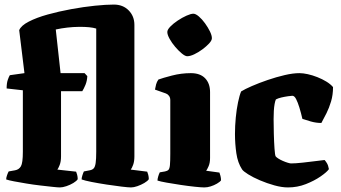

<svg xmlns="http://www.w3.org/2000/svg" viewBox="-20 -820 1490 840"><path d="M242 0Q233 0 210 -2.5Q187 -5 156.5 -8.5Q126 -12 96 -17Q66 -22 42 -26.5Q18 -31 7 -35Q7 -43 11 -54Q15 -65 18 -70L46 -75Q63 -78 71.5 -92.5Q80 -107 80 -156V-425L9 -433Q9 -456 14 -470.5Q19 -485 23 -491L87 -500L64 -688Q72 -708 106 -725.5Q140 -743 188.5 -756.5Q237 -770 291.5 -780Q346 -790 395 -795Q444 -800 478 -800Q518 -800 543 -774.5Q568 -749 568 -711V-136Q568 -114 562.5 -99Q557 -84 552 -78L624 -69Q626 -65 628.5 -55.5Q631 -46 631 -36Q626 -28 611.5 -19.5Q597 -11 581 -5.5Q565 0 553 0Q542 0 512.5 -3.5Q483 -7 447 -12.5Q411 -18 380.5 -24Q350 -30 337 -35Q337 -42 340.5 -53Q344 -64 347 -70L373 -75Q384 -77 390 -83.5Q396 -90 398.5 -107Q401 -124 401 -156V-695Q376 -703 325.5 -702.5Q275 -702 224 -691L245 -500H350L362 -487Q361 -466 354 -449Q347 -432 340 -421H247V-136Q247 -113 241 -98Q235 -83 231 -78L313 -69Q315 -65 317.5 -55.5Q320 -46 320 -36Q315 -28 301 -19.5Q287 -11 270.5 -5.5Q254 0 242 0Z M874 0Q861 0 832.5 -3Q804 -6 770.5 -11Q737 -16 709 -21Q681 -26 669 -30Q669 -37 672 -47.5Q675 -58 679 -66L702 -70Q712 -72 717 -77Q722 -82 723.5 -98Q725 -114 725 -147V-382Q725 -393 719.5 -400.5Q714 -408 706 -411L658 -428Q660 -440 663 -451Q666 -462 673 -472Q692 -479 732.5 -489.5Q773 -500 815 -500Q856 -500 877.5 -477.5Q899 -455 899 -417V-129Q899 -107 892.5 -92.5Q886 -78 882 -73L940 -65Q942 -60 944.5 -50.5Q947 -41 947 -31Q942 -24 929 -16.5Q916 -9 901.5 -4.5Q887 0 874 0ZM799 -574Q790 -574 775.5 -586Q761 -598 746.5 -615Q732 -632 722 -650Q712 -668 712 -680Q712 -690 725 -703.5Q738 -717 757.5 -730Q777 -743 796 -751.5Q815 -760 826 -760Q836 -760 850 -748Q864 -736 877 -718Q890 -700 898.5 -682.5Q907 -665 907 -653Q907 -643 895 -630Q883 -617 865.5 -604Q848 -591 830 -582.5Q812 -574 799 -574Z M1240 0Q1213 0 1180.5 -9Q1148 -18 1117.5 -31Q1087 -44 1065.5 -57.5Q1044 -71 1039 -79Q1020 -108 1014 -149.5Q1008 -191 1008 -234Q1008 -269 1011.5 -305.5Q1015 -342 1021.5 -373Q1028 -404 1035 -420Q1051 -430 1082 -443.5Q1113 -457 1151 -470Q1189 -483 1225.5 -491.5Q1262 -500 1290 -500Q1306 -500 1326.5 -495.5Q1347 -491 1368.5 -482.5Q1390 -474 1408 -463Q1426 -452 1437 -439Q1437 -405 1428.5 -376.5Q1420 -348 1408.5 -325Q1397 -302 1386 -282Q1363 -282 1340 -288.5Q1317 -295 1303 -300Q1297 -326 1290 -349Q1283 -372 1275.5 -386.5Q1268 -401 1259 -401Q1255 -401 1240.5 -399Q1226 -397 1211 -393.5Q1196 -390 1187 -385Q1184 -379 1181.5 -365.5Q1179 -352 1178 -335Q1177 -318 1177 -299Q1177 -271 1178 -234.5Q1179 -198 1181 -169.5Q1183 -141 1186 -136Q1189 -132 1197.5 -126.5Q1206 -121 1217.5 -116Q1229 -111 1239 -108Q1249 -105 1253 -105Q1273 -105 1304.5 -108.5Q1336 -112 1363.5 -115.5Q1391 -119 1400 -120Q1404 -116 1410 -106.5Q1416 -97 1419 -80Q1410 -67 1382.5 -48Q1355 -29 1318 -14.5Q1281 0 1240 0Z"/></svg>

Font: Texturina Medium 12pt Black
Style: Regular
Weight: 900
Version: Version 1.002